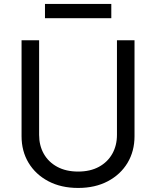

<svg xmlns="http://www.w3.org/2000/svg" viewBox="-20 -929 781 961"><path d="M565.4 -727.5H653.3V-247.1Q653.3 -172.4 618.4 -114Q583.5 -55.7 520 -22Q456.5 11.7 371.1 11.7Q285.6 11.7 221.9 -22Q158.2 -55.7 123 -114Q87.9 -172.4 87.9 -247.1V-727.5H175.8V-253.9Q175.8 -200.7 199.2 -159.2Q222.7 -117.7 266.6 -94Q310.5 -70.3 371.1 -70.3Q431.6 -70.3 475.1 -94Q518.6 -117.7 542 -159.2Q565.4 -200.7 565.4 -253.9ZM537.1 -909.2V-837.9H205.1V-909.2Z"/></svg>

Font: Inter
Style: Regular
Weight: 400
Designer: Rasmus Andersson
Foundry: rsms
Version: Version 4.000;git-8c9346024